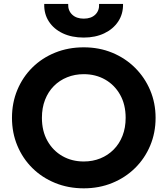

<svg xmlns="http://www.w3.org/2000/svg" viewBox="-20 -960 868 994"><path d="M413.5 15Q333.5 15 265.5 -12.8Q197.5 -40.5 147.5 -90Q97.5 -139.5 69.8 -206Q42 -272.5 42 -350Q42 -428 69.8 -494.5Q97.5 -561 147.5 -610.5Q197.5 -660 265.5 -687.5Q333.5 -715 413.5 -715Q493.5 -715 561.2 -687Q629 -659 679.2 -609Q729.5 -559 757.5 -492.8Q785.5 -426.5 785.5 -350Q785.5 -272.5 757.5 -206Q729.5 -139.5 679.2 -90Q629 -40.5 561.2 -12.8Q493.5 15 413.5 15ZM413.5 -124Q460 -124 499.5 -140Q539 -156 568.5 -185.8Q598 -215.5 614.2 -257Q630.5 -298.5 630.5 -350Q630.5 -418.5 602 -469.2Q573.5 -520 524.5 -548Q475.5 -576 413.5 -576Q367.5 -576 327.8 -560Q288 -544 258.8 -514.5Q229.5 -485 213.2 -443.2Q197 -401.5 197 -350Q197 -281.5 225.5 -230.8Q254 -180 303 -152Q352 -124 413.5 -124ZM413.5 -765.5Q351.5 -765.5 305 -787.5Q258.5 -809.5 233 -848.8Q207.5 -888 209 -939.5H333Q331.5 -905.5 353.5 -884.5Q375.5 -863.5 413.5 -863.5Q452 -863.5 473.5 -884.5Q495 -905.5 493 -939.5H617Q618 -888 592 -848.8Q566 -809.5 519.8 -787.5Q473.5 -765.5 413.5 -765.5Z"/></svg>

Font: Geologica SemiBold
Style: Regular
Weight: 600
Designer: Sindre Bremnes, Frode Helland
Foundry: Monokrom Skriftforlag AS
Version: Version 1.010;gftools[0.9.28]